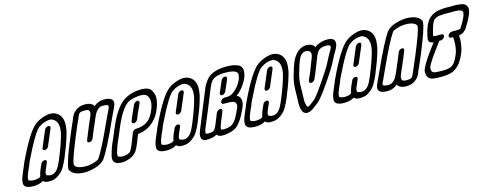

<svg xmlns="http://www.w3.org/2000/svg" viewBox="-28 -1570 5920 2339"><g transform="rotate(-15 2932.0 -400.0)"><path d="M430 -388Q416 -388 410 -398Q407 -403 407 -409Q407 -415 410 -422L497 -627Q503 -641 517 -651Q531 -661 546 -661Q560 -661 566 -651Q569 -646 569 -640Q569 -634 566 -627L479 -422Q473 -408 459 -398Q445 -388 430 -388ZM184 0Q80 0 68 -52Q67 -52 67 -53Q66 -61 66 -70Q66 -101 79 -138Q89 -166 101 -194L132 -266L145 -299Q317 -667 422 -736Q474 -773 544 -791Q577 -800 606 -800Q636 -800 661 -790Q755 -752 755 -634Q755 -597 746 -553L747 -552Q718 -435 665 -306L664 -305Q658 -290 651.5 -272Q645 -254 637 -235Q618 -188 583 -126.5Q548 -65 473 -24Q435 -7 393 -7Q388 -7 361.5 -7.5Q335 -8 309 -32Q259 0 184 0ZM225 -70Q279 -74 293 -93Q301 -133 318 -175Q325 -192 333.5 -209Q342 -226 347 -239Q352 -252 366 -261.5Q380 -271 395 -271Q410 -271 415 -262Q418 -257 418 -251Q418 -245 415 -237L384 -166Q380 -155 371 -133Q366 -119 366 -108Q366 -101 368 -94V-93Q370 -84 405 -77L423 -76Q489 -76 535 -163Q552 -197 566 -230Q647 -426 673 -539Q680 -574 680 -603Q680 -697 611 -725Q607 -731 578 -731Q558 -731 521.5 -721Q485 -711 449 -686Q385 -654 213 -298Q208 -282 201 -265L169 -192Q161 -172 150 -143Q141 -118 141 -97V-89Q143 -81 166 -75Q183 -69 209 -69Z M867 -69Q915 -69 972 -87Q1021 -103 1030 -115Q1099 -212 1243 -532L1296 -644Q1307 -667 1315 -685Q1319 -697 1319 -705Q1319 -709 1318 -712Q1312 -728 1246 -728Q1216 -727 1195 -710Q1158 -681 1139 -635L1138 -634Q1111 -576 1067 -470Q1046 -420 1028 -375Q1023 -361 1009 -350.5Q995 -340 978 -340Q965 -340 959 -349Q956 -354 956 -360Q956 -366 959 -373Q977 -420 998 -470Q1041 -575 1070 -638Q1084 -672 1084 -692Q1084 -706 1073 -718Q1062 -730 1019 -730Q978 -730 959 -718Q945 -706 936 -683L926 -658Q894 -590 841 -462Q730 -194 725 -134V-129Q725 -103 765 -85Q800 -69 867 -69ZM838 0Q690 0 651 -78Q648 -83 648 -95Q648 -165 770 -458Q821 -582 857 -660L865 -682Q871 -696 884 -718.5Q897 -741 930 -766Q976 -800 1040 -800H1053Q1101 -800 1138 -773Q1148 -763 1153 -749Q1213 -798 1279 -798Q1396 -798 1396 -733Q1396 -719 1390 -702L1380 -675Q1368 -648 1357 -628L1311 -529Q1164 -201 1087 -93Q1046 -45 969 -22.5Q892 0 838 0Z M1566 -424Q1550 -424 1543 -433Q1540 -438 1540 -444Q1540 -450 1542 -456Q1550 -477 1559 -499Q1573 -535 1591 -572Q1609 -609 1623 -643Q1629 -657 1643.5 -667Q1658 -677 1672 -677Q1686 -677 1693 -667Q1696 -662 1696 -656Q1696 -650 1693 -643Q1678 -606 1659 -567Q1641 -532 1628 -499L1612 -458Q1607 -446 1594 -436Q1581 -426 1566 -424ZM1300 0Q1193 0 1193 -76Q1193 -89 1196 -104Q1213 -175 1241 -244Q1252 -271 1265 -298Q1280 -330 1300 -379L1310 -405Q1332 -457 1361 -518Q1390 -579 1437 -644Q1548 -800 1757 -800Q1846 -800 1879 -752V-751Q1907 -703 1907 -654Q1907 -639 1904 -624Q1897 -572 1878 -527L1866 -499Q1837 -430 1779 -374Q1697 -296 1578 -285L1569 -263Q1556 -227 1541 -191Q1536 -179 1523.5 -149Q1511 -119 1488 -84Q1456 -41 1402 -20.5Q1348 0 1300 0ZM1329 -69Q1363 -69 1391 -79.5Q1419 -90 1428 -102Q1447 -130 1465 -174Q1483 -218 1499 -260L1521 -317Q1528 -332 1541.5 -342Q1555 -352 1570 -352Q1713 -355 1776 -461Q1793 -488 1808 -526Q1832 -582 1832 -627Q1832 -669 1810 -701Q1791 -731 1729 -731Q1699 -731 1659 -724Q1596 -714 1559 -689Q1472 -627 1379 -404L1369 -379Q1348 -328 1334 -297Q1321 -270 1311 -245Q1284 -180 1269 -119Q1270 -119 1270 -118Q1267 -110 1267 -103Q1267 -94 1273 -83.5Q1279 -73 1317 -70Z M2110 -388Q2096 -388 2090 -398Q2087 -403 2087 -409Q2087 -415 2090 -422L2177 -627Q2183 -641 2197 -651Q2211 -661 2226 -661Q2240 -661 2246 -651Q2249 -646 2249 -640Q2249 -634 2246 -627L2159 -422Q2153 -408 2139 -398Q2125 -388 2110 -388ZM1864 0Q1760 0 1748 -52Q1747 -52 1747 -53Q1746 -61 1746 -70Q1746 -101 1759 -138Q1769 -166 1781 -194L1812 -266L1825 -299Q1997 -667 2102 -736Q2154 -773 2224 -791Q2257 -800 2286 -800Q2316 -800 2341 -790Q2435 -752 2435 -634Q2435 -597 2426 -553L2427 -552Q2398 -435 2345 -306L2344 -305Q2338 -290 2331.5 -272Q2325 -254 2317 -235Q2298 -188 2263 -126.5Q2228 -65 2153 -24Q2115 -7 2073 -7Q2068 -7 2041.5 -7.5Q2015 -8 1989 -32Q1939 0 1864 0ZM1905 -70Q1959 -74 1973 -93Q1981 -133 1998 -175Q2005 -192 2013.5 -209Q2022 -226 2027 -239Q2032 -252 2046 -261.5Q2060 -271 2075 -271Q2090 -271 2095 -262Q2098 -257 2098 -251Q2098 -245 2095 -237L2064 -166Q2060 -155 2051 -133Q2046 -119 2046 -108Q2046 -101 2048 -94V-93Q2050 -84 2085 -77L2103 -76Q2169 -76 2215 -163Q2232 -197 2246 -230Q2327 -426 2353 -539Q2360 -574 2360 -603Q2360 -697 2291 -725Q2287 -731 2258 -731Q2238 -731 2201.5 -721Q2165 -711 2129 -686Q2065 -654 1893 -298Q1888 -282 1881 -265L1849 -192Q1841 -172 1830 -143Q1821 -118 1821 -97V-89Q1823 -81 1846 -75Q1863 -69 1889 -69Z M2573 0Q2515 0 2500 -30Q2453 0 2368 0Q2325 0 2308 -28Q2301 -43 2301 -62Q2301 -90 2316 -127L2513 -610Q2532 -658 2574.5 -710.5Q2617 -763 2705 -787Q2758 -800 2817 -800Q2831 -800 2876 -798Q2921 -796 2973 -775Q3023 -754 3023 -690V-685Q3020 -649 3004 -609Q2994 -584 2978 -558Q2926 -472 2859 -424Q2897 -406 2906 -363Q2908 -353 2908 -342Q2908 -310 2890 -266Q2881 -244 2857 -197L2856 -196Q2828 -133 2770 -68Q2733 -31 2676 -15.5Q2619 0 2573 0ZM2602 -69Q2645 -69 2678 -80Q2743 -100 2790 -202L2801 -224Q2816 -253 2826 -279Q2834 -299 2834 -316Q2834 -321 2833 -326H2832Q2826 -357 2792 -364Q2766 -370 2718 -370H2678Q2664 -370 2659 -381Q2656 -386 2656 -392Q2656 -398 2659 -405Q2665 -419 2679 -429.5Q2693 -440 2707 -440H2740L2751 -441Q2790 -441 2835 -477Q2902 -531 2933 -605Q2944 -631 2948 -663V-669Q2948 -731 2790 -731Q2680 -731 2632 -688Q2605 -663 2579 -601Q2521 -460 2467 -326L2387 -134Q2375 -105 2375 -88Q2375 -82 2377 -77Q2382 -69 2397 -69Q2456 -69 2476 -82Q2496 -98 2519 -154L2572 -285Q2579 -300 2593.5 -310Q2608 -320 2622 -320Q2645 -319 2645 -300Q2645 -294 2642 -285L2592 -163Q2569 -105 2569 -85Q2569 -79 2571 -76Q2576 -69 2602 -69ZM2689 -476Q2675 -476 2669 -486Q2666 -491 2666 -497Q2666 -503 2669 -510Q2686 -551 2700.5 -583.5Q2715 -616 2730 -651Q2736 -666 2750 -676Q2764 -686 2779 -686Q2793 -686 2799 -676Q2802 -671 2802 -665Q2802 -659 2799 -651Q2784 -614 2769.5 -582Q2755 -550 2738 -510Q2732 -496 2718 -486Q2704 -476 2689 -476Z M3230 -388Q3216 -388 3210 -398Q3207 -403 3207 -409Q3207 -415 3210 -422L3297 -627Q3303 -641 3317 -651Q3331 -661 3346 -661Q3360 -661 3366 -651Q3369 -646 3369 -640Q3369 -634 3366 -627L3279 -422Q3273 -408 3259 -398Q3245 -388 3230 -388ZM2984 0Q2880 0 2868 -52Q2867 -52 2867 -53Q2866 -61 2866 -70Q2866 -101 2879 -138Q2889 -166 2901 -194L2932 -266L2945 -299Q3117 -667 3222 -736Q3274 -773 3344 -791Q3377 -800 3406 -800Q3436 -800 3461 -790Q3555 -752 3555 -634Q3555 -597 3546 -553L3547 -552Q3518 -435 3465 -306L3464 -305Q3458 -290 3451.5 -272Q3445 -254 3437 -235Q3418 -188 3383 -126.5Q3348 -65 3273 -24Q3235 -7 3193 -7Q3188 -7 3161.5 -7.5Q3135 -8 3109 -32Q3059 0 2984 0ZM3025 -70Q3079 -74 3093 -93Q3101 -133 3118 -175Q3125 -192 3133.5 -209Q3142 -226 3147 -239Q3152 -252 3166 -261.5Q3180 -271 3195 -271Q3210 -271 3215 -262Q3218 -257 3218 -251Q3218 -245 3215 -237L3184 -166Q3180 -155 3171 -133Q3166 -119 3166 -108Q3166 -101 3168 -94V-93Q3170 -84 3205 -77L3223 -76Q3289 -76 3335 -163Q3352 -197 3366 -230Q3447 -426 3473 -539Q3480 -574 3480 -603Q3480 -697 3411 -725Q3407 -731 3378 -731Q3358 -731 3321.5 -721Q3285 -711 3249 -686Q3185 -654 3013 -298Q3008 -282 3001 -265L2969 -192Q2961 -172 2950 -143Q2941 -118 2941 -97V-89Q2943 -81 2966 -75Q2983 -69 3009 -69Z M3665 -69Q3675 -70 3693 -83Q3704 -90 3749 -126Q3793 -155 3980 -442Q4018 -503 4046 -559Q4071 -610 4105 -666Q4110 -674 4116 -689Q4120 -698 4120 -705Q4120 -730 4073 -730H4062Q4018 -730 3987.5 -712.5Q3957 -695 3933 -638Q3906 -566 3863 -460Q3844 -415 3826 -373Q3818 -358 3804.5 -349Q3791 -340 3778 -340Q3762 -340 3756 -351Q3754 -356 3754 -362Q3754 -368 3756 -375Q3777 -420 3798 -470Q3831 -553 3862 -635Q3872 -661 3872 -680Q3872 -720 3826 -728Q3817 -730 3810 -730Q3750 -730 3714 -641Q3692 -589 3678 -533Q3671 -508 3665 -491Q3641 -415 3641 -301V-275Q3640 -228 3638 -180Q3637 -171 3637 -162Q3637 -134 3645 -101.5Q3653 -69 3665 -69ZM3636 0Q3585 0 3569 -69Q3562 -106 3562 -137Q3562 -147 3563 -157Q3566 -202 3566 -248V-266Q3566 -399 3594 -486Q3599 -500 3606 -523Q3619 -576 3644 -638Q3678 -719 3737 -765Q3784 -799 3838 -799L3862 -797Q3921 -789 3938 -746Q3957 -762 3978 -773Q4038 -800 4101 -800Q4174 -800 4191 -758Q4194 -747 4194 -735Q4194 -711 4182 -682Q4175 -665 4167 -652Q4136 -602 4112 -553Q4084 -494 4041 -426Q3854 -136 3785 -82Q3730 -39 3704 -22Q3671 -1 3636 0Z M4350 -388Q4336 -388 4330 -398Q4327 -403 4327 -409Q4327 -415 4330 -422L4417 -627Q4423 -641 4437 -651Q4451 -661 4466 -661Q4480 -661 4486 -651Q4489 -646 4489 -640Q4489 -634 4486 -627L4399 -422Q4393 -408 4379 -398Q4365 -388 4350 -388ZM4104 0Q4000 0 3988 -52Q3987 -52 3987 -53Q3986 -61 3986 -70Q3986 -101 3999 -138Q4009 -166 4021 -194L4052 -266L4065 -299Q4237 -667 4342 -736Q4394 -773 4464 -791Q4497 -800 4526 -800Q4556 -800 4581 -790Q4675 -752 4675 -634Q4675 -597 4666 -553L4667 -552Q4638 -435 4585 -306L4584 -305Q4578 -290 4571.5 -272Q4565 -254 4557 -235Q4538 -188 4503 -126.5Q4468 -65 4393 -24Q4355 -7 4313 -7Q4308 -7 4281.5 -7.5Q4255 -8 4229 -32Q4179 0 4104 0ZM4145 -70Q4199 -74 4213 -93Q4221 -133 4238 -175Q4245 -192 4253.5 -209Q4262 -226 4267 -239Q4272 -252 4286 -261.5Q4300 -271 4315 -271Q4330 -271 4335 -262Q4338 -257 4338 -251Q4338 -245 4335 -237L4304 -166Q4300 -155 4291 -133Q4286 -119 4286 -108Q4286 -101 4288 -94V-93Q4290 -84 4325 -77L4343 -76Q4409 -76 4455 -163Q4472 -197 4486 -230Q4567 -426 4593 -539Q4600 -574 4600 -603Q4600 -697 4531 -725Q4527 -731 4498 -731Q4478 -731 4441.5 -721Q4405 -711 4369 -686Q4305 -654 4133 -298Q4128 -282 4121 -265L4089 -192Q4081 -172 4070 -143Q4061 -118 4061 -97V-89Q4063 -81 4086 -75Q4103 -69 4129 -69Z M5065 -731Q5017 -731 4959 -713Q4911 -697 4902 -685Q4833 -588 4688 -268L4636 -156Q4624 -133 4617 -115Q4612 -102 4612 -94Q4612 -91 4613 -88Q4620 -72 4686 -72Q4715 -73 4736 -90Q4773 -119 4792 -165L4794 -166Q4821 -224 4865 -330L4903 -425Q4909 -439 4923 -449.5Q4937 -460 4954 -460Q4967 -460 4972 -451Q4975 -446 4975 -439Q4975 -434 4973 -427Q4954 -380 4934 -330Q4890 -225 4861 -162Q4847 -128 4847 -108Q4847 -95 4858 -82.5Q4869 -70 4912 -70Q4953 -70 4972 -82Q4986 -94 4995 -117L5006 -142Q5037 -210 5090 -338Q5201 -606 5207 -666V-670Q5207 -696 5166 -715Q5132 -731 5065 -731ZM5093 -800Q5241 -800 5280 -722Q5283 -717 5283 -705Q5283 -635 5162 -342Q5110 -218 5074 -140L5066 -118Q5060 -104 5047 -81.5Q5034 -59 5001 -34Q4955 0 4891 0H4878Q4830 0 4793 -27Q4783 -37 4778 -51Q4719 -2 4653 -2Q4536 -2 4536 -67Q4536 -81 4542 -98L4552 -125Q4563 -152 4574 -172L4620 -271Q4767 -599 4845 -707Q4886 -755 4962.5 -777.5Q5039 -800 5093 -800Z M5356 -69Q5410 -69 5446 -78Q5447 -78 5448 -79Q5488 -88 5515 -124Q5542 -160 5568 -223Q5593 -290 5593 -377Q5593 -403 5591 -431H5564Q5550 -431 5544 -441Q5541 -446 5541 -452Q5541 -459 5544 -466Q5550 -480 5564 -490Q5578 -500 5592 -500H5666Q5690 -502 5697 -504L5700 -505Q5707 -514 5715 -528Q5719 -534 5724 -542Q5759 -599 5775 -638Q5788 -669 5788 -689V-696Q5780 -722 5738 -727Q5709 -731 5677 -731L5650 -730L5576 -731Q5543 -731 5500 -726.5Q5457 -722 5427 -696Q5417 -687 5400 -652Q5381 -605 5367 -542L5364 -528Q5360 -513 5360 -507V-505L5372 -502L5415 -499Q5423 -499 5430 -500H5465Q5479 -500 5485 -490Q5488 -485 5488 -479Q5488 -473 5485 -466Q5479 -451 5465 -441Q5451 -431 5437 -431H5417Q5406 -416 5390 -395Q5254 -215 5229 -155Q5224 -143 5224 -138V-127Q5224 -78 5271 -73.5Q5318 -69 5356 -69ZM5327 0Q5285 0 5235 -5Q5148 -14 5148 -104V-114Q5150 -131 5160 -154Q5191 -229 5334 -417Q5339 -425 5345 -432Q5308 -433 5291 -456Q5285 -470 5285 -485Q5285 -499 5290 -514V-515L5292 -527Q5306 -593 5326 -642Q5350 -699 5383 -732Q5439 -782 5506 -792Q5557 -800 5604 -800L5631 -799L5704 -800Q5748 -800 5798.5 -791Q5849 -782 5862 -732H5863Q5864 -726 5864 -720Q5864 -685 5845 -639Q5823 -586 5785 -527Q5781 -520 5777 -515V-514Q5761 -482 5728 -456Q5698 -436 5666 -433Q5667 -415 5667 -397Q5667 -294 5632 -209Q5610 -156 5574 -104Q5517 -29 5437 -11Q5390 0 5327 0Z"/></g></svg>

Font: Bubblez Graffiti
Style: Italic
Weight: 400
Italic angle: -22.5°
Designer: GGBotNet
Foundry: GGBotNet
Version: 1.00